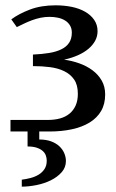

<svg xmlns="http://www.w3.org/2000/svg" viewBox="-20 -489 430 714"><path d="M247.1 -367.7Q247.1 -383.3 240.2 -394.5Q233.4 -405.8 221.9 -412.8Q210.4 -419.9 195.6 -423.1Q180.7 -426.3 164.1 -426.3Q147 -426.3 130.6 -422.9Q114.3 -419.4 99.1 -413.8Q84 -408.2 69.8 -401.4Q55.7 -394.5 42.5 -388.2L22 -417Q50.3 -438 91.6 -453.6Q132.8 -469.2 186.5 -469.2Q218.8 -469.2 247.1 -463.4Q275.4 -457.5 296.6 -445.3Q317.9 -433.1 330.3 -415Q342.8 -397 342.8 -373Q342.8 -354 334 -337.6Q325.2 -321.3 309.1 -307.6Q293 -293.9 270 -283.7Q247.1 -273.4 218.3 -267.1Q247.6 -263.2 274.9 -253.4Q302.2 -243.7 323.7 -227.8Q345.2 -211.9 358.2 -189.5Q371.1 -167 371.1 -137.7Q371.1 -102.1 356 -76.2Q340.8 -50.3 313.2 -33.4Q285.6 -16.6 247.6 -8.3Q209.5 0 164.1 0H126V29.8Q151.4 29.8 169.9 36.6Q188.5 43.5 200.7 54.9Q212.9 66.4 219 80.8Q225.1 95.2 225.1 109.9Q225.1 133.8 209.2 151.6Q193.4 169.4 169.2 181.4Q145 193.4 116 199.2Q86.9 205.1 61 205.1V179.2Q77.1 177.2 93.8 172.9Q110.4 168.5 123.8 160.4Q137.2 152.3 145.5 139.6Q153.8 127 153.8 108.4Q153.8 98.6 150.4 89.1Q147 79.6 138.7 72.3Q130.4 64.9 116.7 60.3Q103 55.7 82.5 55.7V0H19V-43H158.7Q183.1 -43 203.4 -48.6Q223.6 -54.2 238.3 -66.2Q252.9 -78.1 261.2 -96.4Q269.5 -114.7 269.5 -140.1Q269.5 -172.9 255.9 -192.9Q242.2 -212.9 219.2 -224.1Q196.3 -235.4 166 -239.3Q135.7 -243.2 102.5 -243.2V-286.1Q135.7 -287.6 162.6 -292Q189.5 -296.4 208.3 -305.7Q227.1 -314.9 237.1 -330.1Q247.1 -345.2 247.1 -367.7Z"/></svg>

Font: Federov2
Style: Regular
Weight: 400
Designer: Olexa M. Volochay | Cyreal.org
Foundry: Olexa M. Volochay | Cyreal.org
Version: Version 1.000